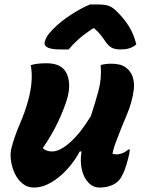

<svg xmlns="http://www.w3.org/2000/svg" viewBox="-20 -832 640 862"><path d="M118 -539Q130 -544 149.5 -546Q169 -548 189 -548Q257 -548 278.5 -503.5Q300 -459 283 -394Q271 -351 243.5 -291Q216 -231 172 -167Q187 -152 214 -152Q249 -152 295.5 -193.5Q342 -235 388 -311Q408 -372 422.5 -426Q437 -480 432 -540Q453 -546 480 -546Q522 -546 545 -529Q568 -512 576 -486Q584 -460 581 -432Q574 -374 548.5 -314.5Q523 -255 503 -201Q491 -172 485 -142Q493 -139 503 -139Q531 -139 557 -161H563Q562 -144 555 -119Q547 -88 540 -70Q533 -52 525 -38Q512 -14 486 -2Q460 10 428 10Q398 10 377 -12Q356 -34 347.5 -70.5Q339 -107 346 -152H338Q316 -110 282.5 -73Q249 -36 210 -13Q171 10 132 10Q103 10 81 -8Q59 -26 46 -54Q33 -82 29 -113Q25 -144 32 -170Q47 -225 69.5 -276.5Q92 -328 107 -383Q131 -473 118 -539ZM384 -812H420Q449 -812 467.5 -806Q486 -800 508 -777Q538 -747 559 -713.5Q580 -680 592 -633Q577 -620 560 -615Q543 -610 523 -610Q495 -610 480.5 -618.5Q466 -627 453 -646Q444 -660 432.5 -674.5Q421 -689 403 -705H398Q356 -677 330.5 -654Q305 -631 288 -610H252Q176 -610 180 -641Q182 -652 190 -666.5Q198 -681 217 -700Q251 -735 298 -765.5Q345 -796 384 -812Z"/></svg>

Font: Recursive Mn Csl St XBd
Style: Italic
Weight: 800
Italic angle: -15°
Monospace: yes
Version: Version 1.079;hotconv 1.0.112;makeotfexe 2.5.65598; ttfautoh